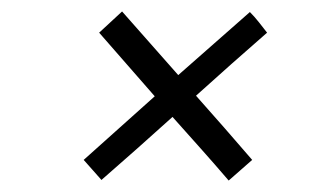

<svg xmlns="http://www.w3.org/2000/svg" viewBox="-20 -315 547 335"><path d="M291 -184Q323 -212 353.5 -239Q384 -266 416 -294Q424 -286 431.5 -276.5Q439 -267 446 -258Q415 -231 384 -203.5Q353 -176 322 -148Q347 -120 371 -92.5Q395 -65 420 -36L379 0Q355 -28 330.5 -55.5Q306 -83 281 -111Q250 -83 219 -55.5Q188 -28 157 -1Q150 -9 142 -18Q134 -27 126 -36Q157 -64 188 -91.5Q219 -119 250 -147L153 -258L193 -295Z"/></svg>

Font: Josefin Sans Thin Light
Style: Italic
Weight: 300
Italic angle: -7°
Version: Version 2.000